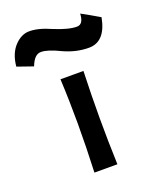

<svg xmlns="http://www.w3.org/2000/svg" viewBox="-223 -680 618 754"><g transform="rotate(-20 85.5 -303.5)"><path d="M137 1H41Q50 -210 41 -389H137Q130 -191 137 1ZM276 -563Q258 -467 189 -467Q136 -467 84 -491Q33 -516 6 -516Q-22 -517 -39 -472L-105 -495Q-100 -550 -69 -581Q-44 -606 -15 -608Q24 -610 80 -585Q138 -561 173 -561Q200 -561 202 -605Q232 -589 276 -563Z"/></g></svg>

Font: GFS Neohellenic Rg
Style: Bold
Weight: 700
Designer: Designed by Takis Katsoulidis and George D. Matthiopoulos.
Foundry: Designed by Takis Katsoulidis and George D. Matthiopoulos.
Version: Version 1.0